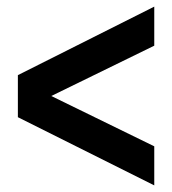

<svg xmlns="http://www.w3.org/2000/svg" viewBox="-20 -551 519 580"><path d="M446 9 34 -197V-324L446 -531V-413L135 -261L446 -109Z"/></svg>

Font: Archivo Narrow
Style: Bold
Weight: 700
Designer: Hector Gatti
Foundry: Omnibus-Type
Version: Version 3.002